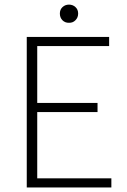

<svg xmlns="http://www.w3.org/2000/svg" viewBox="-20 -821 555 841"><path d="M282.2 -721.2Q265.1 -720.7 253.4 -732.4Q242.2 -744.1 242.2 -761.7Q242.2 -779.3 253.9 -790Q265.6 -800.8 282.2 -800.8Q298.8 -800.8 310.5 -790Q322.3 -779.3 322.3 -761.7Q322.3 -744.1 310.5 -732.4Q299.3 -720.7 282.2 -721.2ZM97.2 0V-659.2H458V-619.1H143.1V-370.1H407.2V-330.1H143.1V-40H467.8V0Z"/></svg>

Font: SourceSansPro-Light
Style: Regular
Weight: 300
Designer: Paul D. Hunt
Foundry: Adobe Systems Incorporated
Version: Version 2.020;PS 2.0;hotconv 1.0.86;makeotf.lib2.5.63406